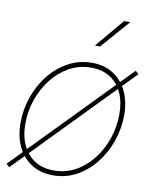

<svg xmlns="http://www.w3.org/2000/svg" viewBox="-85 -808 700 880"><g transform="rotate(10 265.5 -367.5)"><path d="M221.7 8.8Q164.1 8.8 121.8 -18.1Q79.6 -44.9 56.9 -92.5Q34.2 -140.1 34.2 -202.6Q34.2 -264.2 54.2 -322.3Q74.2 -380.4 111.3 -427.5Q148.4 -474.6 199 -502.4Q249.5 -530.3 310.1 -530.3Q367.2 -530.3 408.9 -503.7Q450.7 -477.1 473.4 -429.4Q496.1 -381.8 496.1 -319.3Q496.1 -258.3 476.1 -199.7Q456.1 -141.1 419.2 -94Q382.3 -46.9 332 -19Q281.7 8.8 221.7 8.8ZM221.7 -13.7Q277.3 -13.7 323.5 -39.6Q369.6 -65.4 403.3 -109.1Q437 -152.8 455.3 -207.3Q473.6 -261.7 473.6 -319.3Q473.6 -376.5 454.3 -418.7Q435.1 -460.9 398.2 -484.4Q361.3 -507.8 309.6 -507.8Q254.9 -507.8 208.5 -482.2Q162.1 -456.5 128.2 -413.1Q94.2 -369.6 75.4 -315.2Q56.6 -260.7 56.6 -202.6Q56.6 -117.2 100.6 -65.4Q144.5 -13.7 221.7 -13.7ZM18.6 6.8 3.9 -6.8 513.2 -529.3 527.8 -515.6ZM308.1 -610.4 420.9 -744.1H449.7L332.5 -610.4Z"/></g></svg>

Font: Inter 28pt Thin
Style: Italic
Weight: 250
Italic angle: -9.3988°
Designer: Rasmus Andersson
Foundry: rsms
Version: Version 4.001;git-66647c0bb